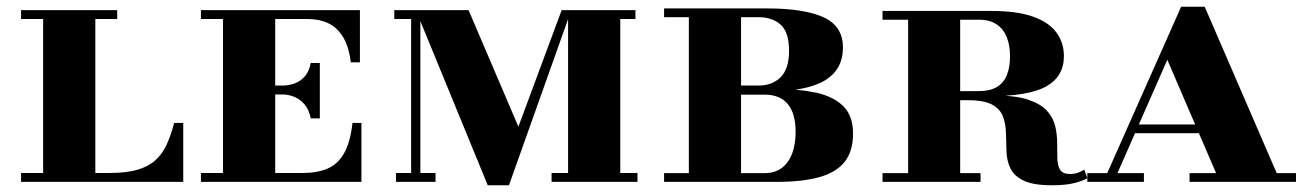

<svg xmlns="http://www.w3.org/2000/svg" viewBox="-20 -540 3868 570"><path d="M42.5 0V-26.5H108V-483.5H42.5V-510H328V-483.5H263V-26.5H305.5Q355 -26.5 387.8 -36Q420.5 -45.5 441.2 -64.2Q462 -83 474.8 -110.8Q487.5 -138.5 497 -175H524V0Z M902.5 -188.5Q897.5 -214.5 884.2 -230Q871 -245.5 853.8 -252.5Q836.5 -259.5 819 -259.5H764V-286H819Q836.5 -286 853.8 -292Q871 -298 884.2 -312.5Q897.5 -327 902.5 -353H929.5V-188.5ZM1026.5 -175H1053V0H576.5V-26.5H642V-483.5H576.5V-510H1048.5V-355H1021.5Q1015.5 -402.5 998 -430.8Q980.5 -459 954.2 -471.2Q928 -483.5 894.5 -483.5H797V-26.5H879Q922.5 -26.5 953 -39.8Q983.5 -53 1001.8 -85.5Q1020 -118 1026.5 -175Z M1428 10 1214.5 -510H1371L1519 -164L1647.5 -510H1676L1491 10ZM1155.5 0V-26.5H1273V0ZM1200.5 0V-483.5H1150.5V-510H1228V0ZM1617.5 0V-26.5H1872.5V0ZM1666.5 0V-510H1866.5V-483.5H1821.5V0Z M1951.5 0V-26H2250Q2280.5 -26 2301 -41.5Q2321.5 -57 2331.8 -84.5Q2342 -112 2342 -148.5Q2342 -203 2318.8 -231Q2295.5 -259 2250 -259H2154.5V-276H2285Q2351.5 -276 2403 -264.8Q2454.5 -253.5 2483.5 -224.8Q2512.5 -196 2512.5 -143.5Q2512.5 -91 2487.5 -59.5Q2462.5 -28 2412 -14Q2361.5 0 2285 0ZM2025 0V-515H2180V0ZM2154.5 -268.5V-286H2232Q2272.5 -286 2297.5 -310.8Q2322.5 -335.5 2322.5 -389.5Q2322.5 -444.5 2297.5 -466.8Q2272.5 -489 2232 -489H1951.5V-515H2257.5Q2367 -515 2424.8 -488.8Q2482.5 -462.5 2482.5 -399Q2482.5 -333.5 2428.5 -301Q2374.5 -268.5 2257.5 -268.5Z M2756 -254V-269.5H2885.5Q2918.5 -269.5 2939 -281.5Q2959.5 -293.5 2969 -316.8Q2978.5 -340 2978.5 -373Q2978.5 -405 2969 -429.2Q2959.5 -453.5 2939 -467.5Q2918.5 -481.5 2885.5 -481.5H2600V-507.5H2923Q2999.5 -507.5 3047 -490.5Q3094.5 -473.5 3116.5 -443.2Q3138.5 -413 3138.5 -373Q3138.5 -313 3086 -283.5Q3033.5 -254 2910.5 -254ZM2600 0V-26H2891V0ZM2676 0V-507.5H2830.5V0ZM3103 10Q3047.5 10 3019 -3.8Q2990.5 -17.5 2979.8 -40Q2969 -62.5 2968 -89.5Q2967 -116.5 2966.5 -143.2Q2966 -170 2958.2 -192.5Q2950.5 -215 2926.5 -228.8Q2902.5 -242.5 2853 -242.5H2756V-256.5H2933Q2996 -256.5 3033.2 -243.8Q3070.5 -231 3088.8 -210.5Q3107 -190 3112.8 -165Q3118.5 -140 3118.5 -115Q3118.5 -90 3119 -69.5Q3119.5 -49 3127 -36.2Q3134.5 -23.5 3156.5 -23.5Q3169 -23.5 3179.5 -27Q3190 -30.5 3199 -36.5L3208 -11Q3196 -3.5 3170.5 3.2Q3145 10 3103 10Z M3255.5 0 3486.5 -520H3556.5L3781.5 0H3601.5L3445.5 -362.5L3286 0ZM3208 0V-26H3376V0ZM3343 -144.5V-170.5H3648.5V-144.5ZM3511.5 0V-26H3827.5V0Z"/></svg>

Font: Bodoni Moda SC 9pt
Style: Bold
Weight: 700
Designer: Owen Earl
Foundry: indestructible type
Version: Version 2.005